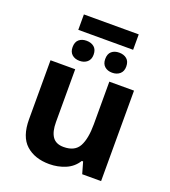

<svg xmlns="http://www.w3.org/2000/svg" viewBox="-154 -967 964 1089"><g transform="rotate(20 328.5 -422.5)"><path d="M579 -546V0H465L445 -70H437Q411 -28 365.5 -9Q320 10 269 10Q181 10 128 -37.5Q75 -85 75 -190V-546H224V-227Q224 -169 245 -139Q266 -109 312 -109Q380 -109 405 -155.5Q430 -202 430 -289V-546ZM495 -855V-762H164V-855ZM230 -720Q258 -720 276 -705Q294 -690 294 -659Q294 -630 276 -614.5Q258 -599 230 -599Q202 -599 184.5 -614.5Q167 -630 167 -659Q167 -690 184.5 -705Q202 -720 230 -720ZM427 -720Q455 -720 473 -705Q491 -690 491 -659Q491 -630 473 -614.5Q455 -599 427 -599Q399 -599 381.5 -614.5Q364 -630 364 -659Q364 -690 381.5 -705Q399 -720 427 -720Z"/></g></svg>

Font: Noto IKEA Latin
Style: Bold
Weight: 700
Designer: Monotype Design Team
Foundry: Monotype Imaging Inc.
Version: Version 1.0